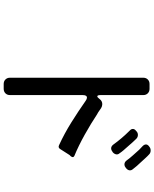

<svg xmlns="http://www.w3.org/2000/svg" viewBox="82 -895 836 1040"><g transform="rotate(90 500.0 -375.0)"><path d="M849 -643Q836 -661 821 -677.5Q806 -694 791 -711Q786 -716 781 -720.5Q776 -725 771 -730Q763 -738 762.5 -747Q762 -756 772 -764L775 -766Q783 -773 795 -773Q808 -773 816 -765Q821 -761 825.5 -756Q830 -751 835 -746L879 -698Q884 -692 888 -687Q892 -682 896 -677Q904 -668 902.5 -658Q901 -648 891 -640L887 -637Q880 -631 871 -631Q858 -631 849 -643ZM401 -11V-733Q401 -748 410.5 -757.5Q420 -767 435 -767H461Q476 -767 485.5 -757.5Q495 -748 495 -733V-502Q495 -484 502 -484Q507 -484 516 -496Q527 -511 544 -511Q555 -511 565 -505Q573 -500 581 -494Q589 -488 599 -483Q623 -467 651 -450Q679 -433 708.5 -416.5Q738 -400 767.5 -385.5Q797 -371 824 -360Q836 -354 828 -343Q826 -341 826 -340L820 -334Q820 -333 818 -331L788 -284Q780 -270 766 -277Q703 -306 643 -343.5Q583 -381 526 -421Q516 -428 509 -428Q495 -428 495 -405V-11Q495 4 485.5 13.5Q476 23 461 23H435Q420 23 410.5 13.5Q401 4 401 -11ZM763 -571Q730 -617 687 -660Q678 -668 678.5 -677.5Q679 -687 689 -694L692 -697Q700 -704 711 -704Q723 -704 732 -695Q737 -690 741 -685.5Q745 -681 750 -676L794 -626Q799 -621 802.5 -615.5Q806 -610 810 -605Q818 -596 816 -586Q814 -576 805 -568L800 -565Q793 -559 784 -559Q772 -559 763 -571Z"/></g></svg>

Font: Higure Gothic Medium
Style: Regular
Weight: 500
Designer: Yoshimichi Ohira
Foundry: Positype
Version: Version 1.000